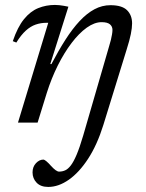

<svg xmlns="http://www.w3.org/2000/svg" viewBox="-20 -484 575 758"><path d="M170.5 254Q140.5 254 124.5 237.2Q108.5 220.5 108.5 196.5Q108.5 174.5 122 160.2Q135.5 146 151.5 146Q155 146 163 152.5Q171 159 181 170.5Q191.5 182 199.5 187.8Q207.5 193.5 213 193.5Q226 193.5 237.2 188.5Q248.5 183.5 259.5 169.2Q270.5 155 282.5 126.8Q294.5 98.5 308.5 51L410.5 -300.5Q415 -315 417.8 -326.5Q420.5 -338 422.2 -348Q424 -358 424 -366Q424 -379.5 414 -388Q404 -396.5 381 -396.5Q353 -396.5 322.5 -374.8Q292 -353 262.8 -314.5Q233.5 -276 208.2 -225.5Q183 -175 165 -118L128.5 0H51L170.5 -394Q169 -394 167.2 -394Q165.5 -394 164 -394Q141 -394 120.8 -387Q100.5 -380 81.8 -363Q63 -346 44.5 -316L30.5 -321.5Q49.5 -377.5 74.8 -408.5Q100 -439.5 131 -452Q162 -464.5 197 -464.5Q206 -464.5 214.8 -463.5Q223.5 -462.5 232.2 -461Q241 -459.5 250 -457.5L178.5 -231H183Q211 -284.5 238.5 -327.5Q266 -370.5 294.5 -401Q323 -431.5 353 -447.5Q383 -463.5 416 -463.5Q461.5 -463.5 481.5 -443.8Q501.5 -424 501.5 -391.5Q501.5 -374.5 496.5 -349.5Q491.5 -324.5 480 -288.5L388 9.5Q363.5 88 328 142.5Q292.5 197 251.8 225.5Q211 254 170.5 254Z"/></svg>

Font: Newsreader 14pt
Style: Italic
Weight: 400
Italic angle: -17°
Designer: Hugues Gentile
Foundry: Production Type
Version: Version 1.003